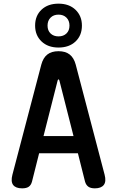

<svg xmlns="http://www.w3.org/2000/svg" viewBox="-20 -1020 640 1050"><path d="M218 -276H382L305 -579Q303 -586 300 -586Q297 -586 295 -579ZM445 -27 406 -182H194L155 -27Q150 -8 137.5 1Q125 10 101 10Q66 10 52 -8.5Q38 -27 48 -65L206 -667Q216 -704 239 -722Q262 -740 300 -740Q338 -740 361 -722Q384 -704 394 -667L552 -65Q562 -27 547.5 -8.5Q533 10 499 10Q475 10 462.5 0.5Q450 -9 445 -27ZM300 -760Q242 -760 207 -793.5Q172 -827 172 -880Q172 -934 207 -967Q242 -1000 300 -1000Q358 -1000 393 -966.5Q428 -933 428 -880Q428 -826 393 -793Q358 -760 300 -760ZM300 -821Q327 -821 343.5 -837Q360 -853 360 -880Q360 -907 343.5 -923.5Q327 -940 300 -940Q273 -940 256.5 -923.5Q240 -907 240 -880Q240 -853 256.5 -837Q273 -821 300 -821Z"/></svg>

Font: Maple Mono SemiBold
Style: Regular
Weight: 600
Monospace: yes
Designer: subframe7536
Version: Version 7.000